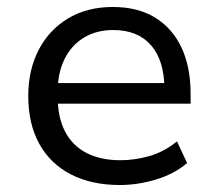

<svg xmlns="http://www.w3.org/2000/svg" viewBox="-20 -521 624 550"><path d="M324 9Q242 9 183 -21.5Q124 -52 92.5 -109Q61 -166 61 -246Q61 -321 91 -378.5Q121 -436 175.5 -468.5Q230 -501 303 -501Q375 -501 424.5 -470.5Q474 -440 500 -384.5Q526 -329 526 -253V-224H126V-283H469L451 -265Q451 -347 413 -391Q375 -435 304 -435Q256 -435 220 -413Q184 -391 164.5 -351Q145 -311 145 -256V-247Q145 -186 166 -145Q187 -104 227.5 -83Q268 -62 325 -62Q366 -62 408 -74Q450 -86 487 -116L516 -54Q480 -23 427.5 -7Q375 9 324 9Z"/></svg>

Font: Nunito Sans 9pt
Style: Regular
Weight: 400
Version: Version 3.101;gftools[0.9.27]